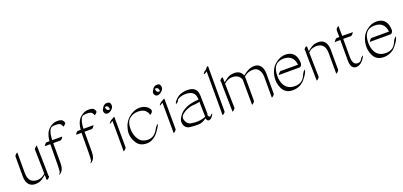

<svg xmlns="http://www.w3.org/2000/svg" viewBox="12 -1347 4562 2172"><g transform="rotate(-20 2293.5 -261.5)"><path d="M355.5 -67.4V-4.9Q367.7 -2.4 351.6 15.4Q335.4 33.2 327.9 31.5Q320.3 29.8 320.3 28.3V-28.8Q258.8 20.5 232.4 26.4Q121.1 51.8 89.4 -35.6Q80.6 -60.5 80.1 -92.3V-339.8Q80.1 -348.1 97.7 -363.8Q115.2 -379.4 115.2 -371.1V-123.5Q117.2 -3.9 221.2 -3.4Q268.6 -2 311 -37.1Q315.9 -41 319.8 -44.4Q316.9 -191.4 314 -337.9Q314 -346.2 331.3 -361.8Q348.6 -377.4 349.1 -369.1Z M650.9 -369.6Q657.2 -369.6 643.8 -352.1Q630.4 -334.5 619.6 -334.5H533.2V-91.8Q533.2 -7.3 484.4 21.5Q469.2 30.3 478.5 15.1Q482.4 8.3 490.2 1Q498 -19 497.6 -334.5H435.5Q429.2 -334.5 442.4 -352.1Q455.6 -369.6 466.8 -369.6H500Q508.8 -466.3 557.1 -510.3Q605.5 -554.2 658 -554.2Q710.4 -554.2 724.4 -534.4Q738.3 -514.6 738.3 -504.9Q738.3 -495.1 721.9 -481.4Q705.6 -467.8 703.1 -472.2Q703.1 -481.9 689.9 -500.5Q676.8 -519 629.9 -519Q583 -519 569.8 -505.9Q536.1 -471.2 533.7 -369.6Z M1027.3 -369.6Q1033.7 -369.6 1020.3 -352.1Q1006.8 -334.5 996.1 -334.5H909.7V-91.8Q909.7 -7.3 860.8 21.5Q845.7 30.3 855 15.1Q858.9 8.3 866.7 1Q874.5 -19 874 -334.5H812Q805.7 -334.5 818.8 -352.1Q832 -369.6 843.3 -369.6H876.5Q885.3 -466.3 933.6 -510.3Q981.9 -554.2 1034.4 -554.2Q1086.9 -554.2 1100.8 -534.4Q1114.7 -514.6 1114.7 -504.9Q1114.7 -495.1 1098.4 -481.4Q1082 -467.8 1079.6 -472.2Q1079.6 -481.9 1066.4 -500.5Q1053.2 -519 1006.3 -519Q959.5 -519 946.3 -505.9Q912.6 -471.2 910.2 -369.6Z M1294.9 -537.6Q1313 -497.6 1283 -468Q1252.9 -438.5 1227.1 -438.5Q1201.2 -438.5 1189.5 -464.4Q1186.5 -471.7 1186.5 -484.1Q1186.5 -496.6 1206.3 -525.4Q1226.1 -554.2 1256.6 -554.2Q1287.1 -554.2 1294.9 -537.6ZM1266.6 -474.1Q1268.1 -485.8 1260.7 -502.4Q1253.4 -519 1239.3 -519Q1225.1 -519 1222.2 -518.6Q1221.7 -515.1 1221.7 -509.5Q1221.7 -503.9 1229.2 -486.6Q1236.8 -469.2 1266.6 -474.1ZM1237.3 -354 1272 -374.5Q1283.7 -381.3 1284.2 -373L1285.6 -9.3Q1285.6 -1 1267.8 14.6Q1250 30.3 1250 22L1248.5 -340.8H1248L1219.2 -323.7Q1204.1 -314.5 1213.1 -329.6Q1222.2 -344.7 1237.3 -354Z M1678.2 -90.3Q1686 -105.5 1702.4 -122.8Q1718.8 -140.1 1717.8 -131.8Q1715.3 -113.3 1677.2 -59.6Q1613.8 30.3 1531.5 31Q1449.2 31.7 1411.6 -24.4Q1359.4 -102.1 1376.7 -188.2Q1394 -274.4 1456.1 -325.9Q1518.1 -377.4 1582.5 -377.2Q1647 -377 1685.5 -338.9Q1724.1 -300.8 1690.4 -271Q1671.4 -253.9 1670.9 -262.2Q1670.4 -285.6 1642.3 -313.7Q1614.3 -341.8 1554.7 -342Q1495.1 -342.3 1452.1 -306.2Q1409.2 -270 1409.2 -191.4Q1409.2 -112.8 1446 -58.1Q1482.9 -3.4 1558.6 -4.2Q1634.3 -4.9 1678.2 -90.3Z M1897 -537.6Q1915 -497.6 1885 -468Q1855 -438.5 1829.1 -438.5Q1803.2 -438.5 1791.5 -464.4Q1788.6 -471.7 1788.6 -484.1Q1788.6 -496.6 1808.3 -525.4Q1828.1 -554.2 1858.6 -554.2Q1889.2 -554.2 1897 -537.6ZM1868.7 -474.1Q1870.1 -485.8 1862.8 -502.4Q1855.5 -519 1841.3 -519Q1827.1 -519 1824.2 -518.6Q1823.7 -515.1 1823.7 -509.5Q1823.7 -503.9 1831.3 -486.6Q1838.9 -469.2 1868.7 -474.1ZM1839.4 -354 1874 -374.5Q1885.7 -381.3 1886.2 -373L1887.7 -9.3Q1887.7 -1 1869.9 14.6Q1852.1 30.3 1852.1 22L1850.6 -340.8H1850.1L1821.3 -323.7Q1806.2 -314.5 1815.2 -329.6Q1824.2 -344.7 1839.4 -354Z M2275.4 25.4Q2255.9 25.4 2247.1 -8.8Q2198.7 28.8 2149.7 29.3Q2100.6 29.8 2061 25.4Q2009.8 25.4 1986.3 -17.1Q1976.1 -37.6 1976.1 -63.7Q1976.1 -89.8 2001 -127.9Q2064.9 -225.6 2246.1 -235.4Q2245.6 -260.7 2238.3 -285.2Q2217.3 -344.7 2126.5 -344.7Q2069.3 -344.7 2026.4 -314.5Q2025.4 -312 2025.6 -306.4Q2025.9 -300.8 2008.1 -285.4Q1990.2 -270 1990.2 -278.3Q1990.2 -293 2011.2 -316.4Q2066.4 -379.9 2158.9 -379.9Q2251.5 -379.9 2273.4 -317.9Q2280.8 -293 2281.2 -271.5L2286.1 -50.8Q2286.1 -46.4 2281.2 -40Q2284.7 -9.8 2306.2 -9.8Q2313.5 -19.5 2326.9 -30.3Q2340.3 -41 2336.4 -29.3Q2331.5 -15.6 2314 4.6Q2296.4 24.9 2275.4 25.4ZM2246.6 -210.9Q2233.9 -199.7 2181.4 -197.8Q2128.9 -195.8 2081.3 -172.6Q2033.7 -149.4 2015.9 -122.3Q1998 -95.2 2020.8 -52.5Q2043.5 -9.8 2092.3 -9.8Q2092.3 -9.8 2123.5 -5.9Q2155.3 -2.4 2198.2 -11.5Q2241.2 -20.5 2250.5 -27.8Z M2476.6 -8.8Q2476.6 -0.5 2460.2 13.2Q2443.8 26.9 2441.4 22.5V-503.9Q2421.9 -486.3 2403.3 -483.9Q2397 -482.9 2401.9 -490.2Q2406.7 -497.6 2415.3 -507.8Q2423.8 -518.1 2429.7 -518.6Q2435.5 -519 2437.5 -520Q2438.5 -522 2439.9 -525.9Q2441.4 -529.8 2454.3 -543.5Q2467.3 -557.1 2471.9 -554.7Q2476.6 -552.2 2476.6 -550.8Z M2688.5 -343.3Q2642.6 -344.7 2589.8 -302.2L2595.7 -8.8Q2595.7 -0.5 2578.1 14.9Q2560.5 30.3 2560.5 22.5L2554.7 -279.3V-342.3Q2543 -345.2 2559.1 -362.5Q2575.2 -379.9 2582.5 -378.2Q2589.8 -376.5 2589.8 -375V-317.4Q2651.4 -366.7 2677.7 -373Q2792 -399.9 2826.2 -314.5Q2897.9 -377 2966.1 -377Q3034.2 -377 3059.1 -308.6Q3067.9 -283.7 3067.9 -252.9V-5.4Q3067.9 2.9 3051.8 16.6Q3035.6 30.3 3032.7 25.9V-221.7Q3032.7 -251.5 3024.4 -275.9Q3000 -341.8 2939.2 -341.8Q2878.4 -341.8 2836.4 -306.6Q2832.5 -303.2 2829.1 -300.3Q2829.6 -286.6 2829.6 -254.4L2830.1 -6.8Q2830.1 1.5 2812.5 17.1Q2794.9 32.7 2794.9 24.4L2793 -277.3Q2769 -343.3 2688.5 -343.3Z M3196.8 -78.1Q3233.9 -3.9 3326.2 -5.1Q3418.5 -6.3 3450.7 -88.9Q3459.5 -110.8 3475.8 -129.9Q3492.2 -148.9 3491.7 -141.1Q3490.7 -106 3434.6 -38.3Q3378.4 29.3 3289.3 30.5Q3200.2 31.7 3164.1 -39.8Q3127.9 -111.3 3143.1 -195.1Q3158.2 -278.8 3217.5 -328.1Q3276.9 -377.4 3338.9 -377Q3460 -377 3473.6 -251Q3477.5 -216.3 3466.6 -200.9Q3455.6 -185.5 3443.8 -185.5H3198.2Q3189.9 -185.5 3205.3 -203.4Q3220.7 -221.2 3229 -221.2H3438.5Q3424.3 -341.8 3307.6 -341.8Q3174.8 -342.8 3174.8 -179.7Q3175.3 -120.1 3196.8 -78.1Z M3569.8 -284.2V-347.2Q3559.6 -349.6 3574.2 -367.4Q3588.9 -385.3 3596.9 -383.3Q3605 -381.3 3605 -379.9V-322.8Q3666.5 -371.6 3692.4 -377.4Q3804.2 -401.9 3835.4 -315.4Q3844.2 -290.5 3844.7 -258.8L3845.2 -11.7Q3845.2 -3.4 3827.6 12.2Q3810.1 27.8 3810.1 19.5L3809.6 -227.5Q3807.6 -348.1 3703.6 -348.1Q3689 -348.1 3682.9 -346.4Q3676.8 -344.7 3659.4 -341.3Q3642.1 -337.9 3624 -323Q3606 -308.1 3605 -307.1L3610.8 -13.7Q3610.8 -5.4 3593.3 10.3Q3575.7 25.9 3575.7 17.6Z M3984.4 -355Q3983.9 -393.1 3983.4 -422.9Q3982.9 -452.6 3997.3 -463.4Q4011.7 -474.1 4014.4 -474.1Q4017.1 -474.1 4017.8 -473.6Q4018.6 -473.1 4018.8 -471.9Q4019 -470.7 4019 -469.5Q4019 -468.3 4018.6 -466.1Q4018.1 -463.9 4018.1 -462.4L4020 -356.4L4142.6 -355Q4150.9 -355 4135.3 -337.2Q4119.6 -319.3 4111.3 -319.8Q4065.4 -320.3 4019 -320.8V-105Q4019.5 -5.9 4078.6 -5.9Q4112.3 -5.9 4125 -29.3Q4137.7 -52.7 4153.3 -63Q4168.9 -73.2 4161.6 -59.1Q4113.8 29.3 4049.1 29.3Q3984.4 29.3 3983.9 -73.7V-319.8H3928.2Q3915.5 -312.5 3916.5 -316.9L3917 -318.4Q3917 -323.2 3922.6 -329.6Q3928.2 -335.9 3936.5 -345.5Q3944.8 -355 3953.1 -355Z M4292 -78.1Q4329.1 -3.9 4421.4 -5.1Q4513.7 -6.3 4545.9 -88.9Q4554.7 -110.8 4571 -129.9Q4587.4 -148.9 4586.9 -141.1Q4585.9 -106 4529.8 -38.3Q4473.6 29.3 4384.5 30.5Q4295.4 31.7 4259.3 -39.8Q4223.1 -111.3 4238.3 -195.1Q4253.4 -278.8 4312.7 -328.1Q4372.1 -377.4 4434.1 -377Q4555.2 -377 4568.8 -251Q4572.8 -216.3 4561.8 -200.9Q4550.8 -185.5 4539.1 -185.5H4293.5Q4285.2 -185.5 4300.5 -203.4Q4315.9 -221.2 4324.2 -221.2H4533.7Q4519.5 -341.8 4402.8 -341.8Q4270 -342.8 4270 -179.7Q4270.5 -120.1 4292 -78.1Z"/></g></svg>

Font: ML-NILA01_NewLipi
Style: Regular
Weight: 400
Designer: CLT@C-DIT
Version: Version ML-NILA01_NewLipi 2.